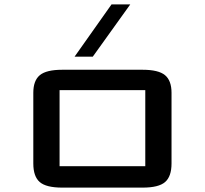

<svg xmlns="http://www.w3.org/2000/svg" viewBox="-20 -855 934 875"><path d="M402.8 -596.7H319.8L488.3 -835H573.7ZM761.7 -109.9Q761.7 -50.8 732.4 -25.4Q703.1 0 629.9 0H263.7Q190.4 0 161.1 -25.4Q131.8 -50.8 131.8 -109.9V-432.1Q131.8 -487.8 161.6 -512.5Q191.4 -537.1 263.7 -537.1H629.9Q702.1 -537.1 731.9 -512.5Q761.7 -487.8 761.7 -432.1ZM642.1 -444.3H251.5V-97.7H642.1Z"/></svg>

Font: Squarish Sans CT
Style: Regular
Weight: 400
Version: Version 0.9